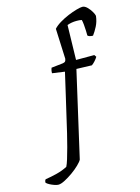

<svg xmlns="http://www.w3.org/2000/svg" viewBox="-307 -879 844 1159"><g transform="rotate(-15 114.5 -300.0)"><path d="M-90 200Q-99 200 -114 195Q-129 190 -143 182.5Q-157 175 -163 168Q-163 160 -161 155Q-159 150 -156 148Q-122 143 -84.5 133.5Q-47 124 -17 108Q-10 95 -0.5 64.5Q9 34 19.5 -5.5Q30 -45 40 -86.5Q50 -128 58 -164Q75 -239 91 -306Q107 -373 124 -449L46 -460Q46 -471 48 -480Q50 -489 52 -493L124 -501Q136 -503 140 -507.5Q144 -512 146 -524L138 -713Q153 -730 179.5 -746Q206 -762 235 -774Q264 -786 289 -793Q314 -800 326 -800Q341 -800 356 -785Q371 -770 381 -752.5Q391 -735 392 -726Q388 -691 373.5 -663Q359 -635 344 -615Q331 -615 322.5 -618Q314 -621 311 -625Q311 -635 310.5 -654Q310 -673 308 -693Q306 -713 303 -724Q296 -726 287 -726.5Q278 -727 270 -727Q254 -727 240 -724.5Q226 -722 212 -717L207 -500H321L330 -487Q323 -475 311.5 -462.5Q300 -450 291 -444L195 -447L73 87Q67 99 47.5 118Q28 137 2 155.5Q-24 174 -49 187Q-74 200 -90 200Z"/></g></svg>

Font: Texturina 72pt 72pt Regular
Style: Italic
Weight: 400
Italic angle: -11°
Designer: Guillermo Torres Carreño
Foundry: Omnibus-Type
Version: Version 1.002; ttfautohint (v1.8.3)